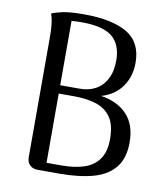

<svg xmlns="http://www.w3.org/2000/svg" viewBox="-80 -774 734 841"><g transform="rotate(10 287.0 -353.0)"><path d="M144 0Q123 0 110 -12Q97 -24 96 -45V-577Q96 -587 95.5 -607Q95 -627 92 -648.5Q89 -670 83 -684Q99 -692 131.5 -699Q164 -706 226 -706Q352 -706 418.5 -666.5Q485 -627 485 -536Q485 -475 453.5 -430Q422 -385 362 -367Q438 -355 479 -310Q520 -265 520 -188Q520 -118 487 -76.5Q454 -35 391.5 -17.5Q329 0 240 0ZM177 -37H243Q305 -37 347 -52Q389 -67 411 -100Q433 -133 433 -187Q433 -250 409.5 -284Q386 -318 343.5 -331.5Q301 -345 243 -345H166L159 -382H261Q301 -381 332.5 -397.5Q364 -414 382 -448Q400 -482 400 -531Q400 -602 358.5 -636Q317 -670 222 -670Q207 -670 196 -669.5Q185 -669 177 -668Z"/></g></svg>

Font: Arima Thin
Style: Regular
Weight: 400
Version: Version 1.100